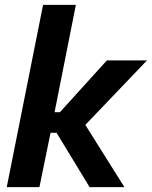

<svg xmlns="http://www.w3.org/2000/svg" viewBox="-20 -772 626 792"><path d="M157.7 -752H293L205.1 -309.1H227.1L420.9 -522.9H586.4L332 -256.8L493.2 0H349.6L213.4 -224.1H188.5L142.6 0H7.8Z"/></svg>

Font: Reddit Sans Fudge
Style: Bold
Weight: 700
Italic angle: -11.25°
Designer: Stephen Hutchings
Version: Version 1.013